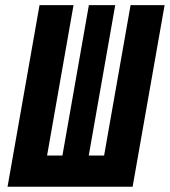

<svg xmlns="http://www.w3.org/2000/svg" viewBox="-20 -713 648 733"><path d="M8.8 0H486.3L608.4 -693.4H478.5L377.4 -119.1H318.8L419.9 -693.4H319.3L218.3 -119.1H159.7L260.7 -693.4H130.9Z"/></svg>

Font: Cascadia Code
Style: Bold Italic
Weight: 700
Italic angle: -10°
Monospace: yes
Designer: Aaron Bell
Foundry: Saja Typeworks
Version: Version 2404.023